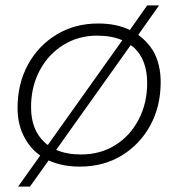

<svg xmlns="http://www.w3.org/2000/svg" viewBox="-20 -613 660 711"><path d="M276 4Q210 4 160 -19L91 78H47L129 -37Q95 -61 74 -98Q45 -147 45 -213Q45 -303 83.5 -373.5Q122 -444 189.5 -485Q257 -526 344 -526Q411 -526 461 -502L525 -593H569L492 -484Q525 -460 547 -425Q575 -376 575 -309Q575 -219 536.5 -148.5Q498 -78 430.5 -37Q363 4 276 4ZM157 -76 433 -464Q394 -481 340 -481Q270 -481 214.5 -446.5Q159 -412 127 -352Q95 -292 95 -216Q95 -133 144 -87Q150 -81 157 -76ZM280 -41Q351 -41 406 -75Q461 -109 493 -169.5Q525 -230 525 -306Q525 -390 477 -436Q471 -441 464 -446L188 -58Q227 -41 280 -41Z"/></svg>

Font: Montserrat Thin Light
Style: Italic
Weight: 300
Italic angle: -11.3°
Version: Version 9.000